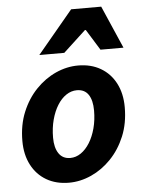

<svg xmlns="http://www.w3.org/2000/svg" viewBox="-54 -805 640 861"><g transform="rotate(-5 265.5 -375.0)"><path d="M222.1 12Q164.1 12 120.7 -13.3Q77.4 -38.6 53.5 -84.7Q29.5 -130.8 29.5 -192.5Q29.5 -264.4 53.4 -322.2Q77.3 -380.1 117.3 -421.7Q157.4 -463.4 206.9 -485.8Q256.4 -508.1 307.5 -508.1Q365.6 -508.1 408.9 -482.8Q452.3 -457.5 476.2 -411.4Q500.1 -365.3 500.1 -303.6Q500.1 -231.7 476.3 -173.9Q452.4 -116.1 412.3 -74.4Q372.3 -32.7 322.8 -10.4Q273.2 12 222.1 12ZM237.3 -98Q262.7 -98 285.2 -113.5Q307.7 -129 324.8 -156.5Q341.9 -184 351.8 -221Q361.7 -258 361.7 -300.9Q361.7 -346.9 344.5 -372.5Q327.3 -398.1 292.4 -398.1Q267.2 -398.1 244.6 -383Q222 -367.9 204.9 -340.4Q187.8 -313 177.9 -276Q167.9 -239 167.9 -195.2Q167.9 -150.3 185.5 -124.2Q203.1 -98 237.3 -98ZM138.8 -570 298.8 -761.9H434.2L517.7 -570H414.2L356.2 -663.6H352.2L251.2 -570Z"/></g></svg>

Font: Source Sans 3 VF
Style: Italic
Weight: 200
Italic angle: -11°
Designer: Paul D. Hunt
Foundry: Adobe Systems Incorporated
Version: Version 3.042;hotconv 1.0.118;makeotfexe 2.5.65603